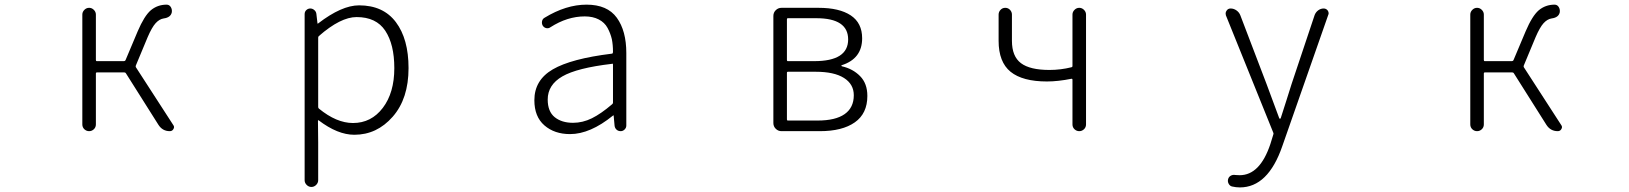

<svg xmlns="http://www.w3.org/2000/svg" viewBox="-20 -567 7040 830"><path d="M567.4 -284.2Q565.4 -280.3 567.4 -276.4L728.5 -27.3Q732.4 -22.5 732.4 -17.6Q732.4 -13.7 729.5 -8.8Q724.6 0 713.9 0Q682.6 0 665 -27.3L524.4 -250Q522.5 -253.9 517.6 -253.9H398.4Q394.5 -253.9 394.5 -250V-29.3Q394.5 -16.6 385.7 -8.3Q377 0 365.2 0Q353.5 0 344.7 -8.3Q335.9 -16.6 335.9 -29.3V-503.9Q335.9 -515.6 344.7 -524.4Q353.5 -533.2 365.2 -533.2Q377 -533.2 385.7 -524.4Q394.5 -515.6 394.5 -503.9V-307.6Q394.5 -302.7 398.4 -302.7H515.6Q520.5 -302.7 522.5 -306.6L575.2 -431.6Q603.5 -498 631.8 -522.5Q661.1 -546.9 700.2 -546.9Q711.9 -546.9 718.3 -536.6Q724.6 -526.4 722.7 -513.7Q717.8 -491.2 687.5 -487.3Q668.9 -484.4 652.8 -466.8Q636.7 -449.2 618.2 -406.2Z M1296.9 211.9V-505.9Q1296.9 -516.6 1304.2 -523.4Q1311.5 -530.3 1321.3 -530.3Q1331.1 -530.3 1338.9 -523.4Q1346.7 -516.6 1347.7 -506.8L1352.5 -465.8Q1352.5 -464.8 1353.5 -464.8Q1354.5 -464.8 1355.5 -465.8Q1457 -543.9 1532.2 -543.9Q1636.7 -543.9 1691.4 -471.2Q1746.1 -398.4 1746.1 -272.5Q1746.1 -140.6 1677.7 -62.5Q1609.4 15.6 1511.7 15.6Q1439.5 15.6 1357.4 -46.9Q1354.5 -48.8 1354.5 -44.9L1355.5 48.8V211.9Q1355.5 223.6 1346.7 232.4Q1337.9 241.2 1326.2 241.2Q1314.5 241.2 1305.7 232.4Q1296.9 223.6 1296.9 211.9ZM1505.9 -35.2Q1585 -35.2 1634.8 -100.6Q1684.6 -166 1684.6 -272.5Q1684.6 -375 1645.5 -434.1Q1606.4 -493.2 1521.5 -493.2Q1452.1 -493.2 1358.4 -411.1Q1355.5 -408.2 1355.5 -404.3V-104.5Q1355.5 -100.6 1358.4 -97.7Q1434.6 -35.2 1505.9 -35.2Z M2444.3 12.7Q2377 12.7 2333.5 -24.9Q2290 -62.5 2290 -133.8Q2290 -220.7 2369.6 -267.1Q2449.2 -313.5 2625 -335Q2629.9 -335 2629.9 -343.8Q2629.9 -373 2625 -397.5Q2619.1 -422.9 2606.4 -446.3Q2593.8 -469.7 2568.4 -482.9Q2543 -496.1 2507.8 -496.1Q2432.6 -496.1 2359.4 -449.2Q2351.6 -443.4 2341.8 -445.3Q2332 -447.3 2326.2 -456.1Q2321.3 -464.8 2323.2 -475.1Q2325.2 -485.4 2334 -490.2Q2426.8 -546.9 2515.6 -546.9Q2605.5 -546.9 2646.5 -490.2Q2687.5 -433.6 2687.5 -337.9V-24.4Q2687.5 -14.6 2680.2 -7.3Q2672.9 0 2663.1 0Q2652.3 0 2645 -6.8Q2637.7 -13.7 2636.7 -24.4L2632.8 -67.4Q2632.8 -68.4 2631.8 -68.4Q2630.9 -68.4 2629.9 -67.4Q2531.2 12.7 2444.3 12.7ZM2457 -36.1Q2499 -36.1 2538.6 -55.7Q2578.1 -75.2 2626 -116.2Q2629.9 -119.1 2629.9 -123V-288.1Q2629.9 -292 2626 -292Q2626 -292 2625 -291Q2474.6 -273.4 2411.1 -236.8Q2347.7 -200.2 2347.7 -136.7Q2347.7 -85 2377.9 -60.5Q2408.2 -36.1 2457 -36.1Z M3358.4 0Q3343.8 0 3333.5 -10.3Q3323.2 -20.5 3323.2 -35.2V-498Q3323.2 -512.7 3333.5 -522.9Q3343.8 -533.2 3358.4 -533.2H3518.6Q3608.4 -533.2 3657.7 -500.5Q3707 -467.8 3707 -401.4Q3707 -313.5 3619.1 -285.2Q3617.2 -285.2 3617.2 -283.2Q3617.2 -281.2 3620.1 -280.3Q3667 -269.5 3698.2 -237.8Q3729.5 -206.1 3729.5 -152.3Q3729.5 -76.2 3675.3 -38.1Q3621.1 0 3524.4 0ZM3381.8 -307.6Q3381.8 -302.7 3385.7 -302.7H3500Q3646.5 -302.7 3646.5 -396.5Q3646.5 -488.3 3508.8 -488.3H3385.7Q3381.8 -488.3 3381.8 -483.4ZM3381.8 -50.8Q3381.8 -45.9 3385.7 -45.9H3514.6Q3591.8 -45.9 3631.3 -73.7Q3670.9 -101.6 3670.9 -155.3Q3670.9 -203.1 3628.4 -230Q3585.9 -256.8 3506.8 -256.8H3385.7Q3381.8 -256.8 3381.8 -252.9Z M4616.2 -29.3V-222.7Q4616.2 -226.6 4612.3 -226.6Q4553.7 -214.8 4505.9 -214.8Q4400.4 -214.8 4348.6 -256.8Q4296.9 -298.8 4296.9 -390.6V-503.9Q4296.9 -515.6 4305.2 -524.4Q4313.5 -533.2 4325.7 -533.2Q4337.9 -533.2 4346.2 -524.4Q4354.5 -515.6 4354.5 -503.9V-390.6Q4354.5 -323.2 4393.6 -293.9Q4432.6 -264.6 4516.6 -264.6Q4565.4 -264.6 4612.3 -276.4Q4616.2 -277.3 4616.2 -281.2V-503.9Q4616.2 -515.6 4625 -524.4Q4633.8 -533.2 4645.5 -533.2Q4657.2 -533.2 4666 -524.4Q4674.8 -515.6 4674.8 -503.9V-29.3Q4674.8 -16.6 4666 -8.3Q4657.2 0 4645.5 0Q4633.8 0 4625 -8.3Q4616.2 -16.6 4616.2 -29.3Z M5339.8 243.2Q5323.2 243.2 5306.6 239.3Q5296.9 237.3 5291.5 227.5Q5286.1 217.8 5289.1 207Q5292 197.3 5300.8 192.4Q5309.6 187.5 5320.3 189.5Q5330.1 190.4 5338.9 190.4Q5426.8 190.4 5471.7 55.7L5484.4 14.6Q5486.3 10.7 5484.4 6.8L5279.3 -501Q5278.3 -504.9 5278.3 -508.8Q5278.3 -515.6 5282.2 -520.5Q5288.1 -530.3 5299.8 -530.3Q5313.5 -530.3 5325.2 -522Q5336.9 -513.7 5341.8 -501L5455.1 -204.1Q5502 -77.1 5509.8 -56.6Q5510.7 -53.7 5513.2 -53.7Q5515.6 -53.7 5516.6 -56.6Q5525.4 -83 5541.5 -134.3Q5557.6 -185.5 5563.5 -204.1L5663.1 -502Q5668 -514.6 5678.7 -522.5Q5689.5 -530.3 5702.1 -530.3Q5712.9 -530.3 5719.7 -521.5Q5723.6 -515.6 5723.6 -509.8Q5723.6 -505.9 5721.7 -502L5523.4 64.5Q5461.9 243.2 5339.8 243.2Z M6567.4 -284.2Q6565.4 -280.3 6567.4 -276.4L6728.5 -27.3Q6732.4 -22.5 6732.4 -17.6Q6732.4 -13.7 6729.5 -8.8Q6724.6 0 6713.9 0Q6682.6 0 6665 -27.3L6524.4 -250Q6522.5 -253.9 6517.6 -253.9H6398.4Q6394.5 -253.9 6394.5 -250V-29.3Q6394.5 -16.6 6385.7 -8.3Q6377 0 6365.2 0Q6353.5 0 6344.7 -8.3Q6335.9 -16.6 6335.9 -29.3V-503.9Q6335.9 -515.6 6344.7 -524.4Q6353.5 -533.2 6365.2 -533.2Q6377 -533.2 6385.7 -524.4Q6394.5 -515.6 6394.5 -503.9V-307.6Q6394.5 -302.7 6398.4 -302.7H6515.6Q6520.5 -302.7 6522.5 -306.6L6575.2 -431.6Q6603.5 -498 6631.8 -522.5Q6661.1 -546.9 6700.2 -546.9Q6711.9 -546.9 6718.3 -536.6Q6724.6 -526.4 6722.7 -513.7Q6717.8 -491.2 6687.5 -487.3Q6668.9 -484.4 6652.8 -466.8Q6636.7 -449.2 6618.2 -406.2Z"/></svg>

Font: Gen Jyuu Gothic L Monospace Light
Style: Regular
Weight: 300
Designer: [Source Han Sans]
Ryoko NISHIZUKA  (kana & ideographs); Paul D. Hunt (Latin, Greek & Cyrillic); Wenlong ZHANG  (bopomofo
Version: Version 1.002.20150607